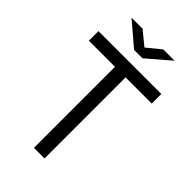

<svg xmlns="http://www.w3.org/2000/svg" viewBox="-263 -965 1049 1049"><g transform="rotate(45 262.0 -440.0)"><path d="M95.7 -879.9H181.2L261.2 -814.5L341.3 -879.9H428.7L294.9 -765.1H230.5ZM221.7 -626H20V-700.2H505.9V-626H303.7V0H221.7Z"/></g></svg>

Font: Selawik
Style: Regular
Weight: 400
Designer: Aaron Bell
Foundry: Microsoft Corporation
Version: Version 1.01